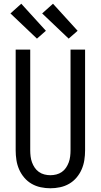

<svg xmlns="http://www.w3.org/2000/svg" viewBox="-20 -1001 540 1029"><path d="M250 8Q224 8 198 2.5Q172 -3 149.5 -16Q127 -29 110 -49Q93 -69 82.5 -93Q72 -117 68 -143Q64 -169 64 -195V-735H142V-195Q142 -179 144 -162.5Q146 -146 151.5 -131Q157 -116 166 -102.5Q175 -89 188.5 -79.5Q202 -70 218 -66Q234 -62 250 -62Q266 -62 282 -66Q298 -70 311.5 -79.5Q325 -89 334 -102.5Q343 -116 348.5 -131Q354 -146 356 -162.5Q358 -179 358 -195V-735H436V-195Q436 -169 432 -143Q428 -117 417.5 -93Q407 -69 390 -49Q373 -29 350.5 -16Q328 -3 302 2.5Q276 8 250 8ZM348 -794 206 -929 264 -981 396 -836ZM178 -794 36 -929 94 -981 226 -836Z"/></svg>

Font: Iosevka MaddieWtf
Style: Regular
Weight: 400
Monospace: yes
Designer: Belleve Invis
Foundry: Belleve Invis
Version: Version 31.3.0; ttfautohint (v1.8.3)